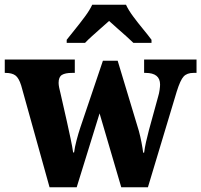

<svg xmlns="http://www.w3.org/2000/svg" viewBox="-24 -786 845 806"><path d="M65 -427Q55 -459 40.5 -469.5Q26 -480 -1 -480H-4V-536H290V-480H278Q250 -480 236 -471.5Q222 -463 222 -438Q222 -430 224.5 -417.5Q227 -405 230 -394L257 -275Q265 -239 272.5 -203.5Q280 -168 283 -146H287Q290 -169 297.5 -197.5Q305 -226 313 -250L408 -531H470L559 -236Q565 -214 570 -188Q575 -162 577 -145H581Q584 -168 589 -190Q594 -212 601 -239L640 -381Q644 -394 646 -408.5Q648 -423 648 -431Q648 -480 587 -480H581V-536H801V-480H788Q761 -480 747 -465Q733 -450 718 -402L597 0H485L394 -310L298 0H184ZM256 -619Q271 -638 292 -664Q313 -690 333 -717Q353 -744 363 -766H505Q515 -744 535 -717Q555 -690 576.5 -664Q598 -638 612 -619V-606H536Q525 -617 506.5 -633.5Q488 -650 468 -667.5Q448 -685 434 -698Q419 -685 400 -668Q381 -651 362.5 -634.5Q344 -618 333 -606H256Z"/></svg>

Font: Noto Serif Ethiopic SemiCondensed ExtraBold
Style: Regular
Weight: 800
Width: 4
Designer: Monotype Design Team
Foundry: Monotype Imaging Inc.
Version: Version 2.102; ttfautohint (v1.8.4.7-5d5b)